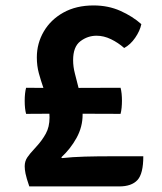

<svg xmlns="http://www.w3.org/2000/svg" viewBox="-20 -668 580 688"><path d="M85 0Q74.5 -30.5 71.5 -45.8Q68.5 -61 68.5 -72Q68.5 -90.5 78.2 -104.5Q88 -118.5 99.5 -130.5L111.5 -144Q130.5 -164.5 144 -188.8Q157.5 -213 157.5 -247Q157.5 -253.5 157 -260.5L73.5 -260Q68.5 -278.5 68.5 -306.5Q68.5 -334.5 73.5 -353.5L135.5 -353Q126.5 -379 119.2 -405.5Q112 -432 112 -462.5Q112 -512.5 136.8 -555Q161.5 -597.5 207.2 -623Q253 -648.5 315.5 -648.5Q368 -648.5 411.5 -629Q455 -609.5 486.5 -581.5Q481.5 -557.5 464.5 -532.8Q447.5 -508 425 -496Q403.5 -515 377.8 -527.5Q352 -540 326 -540Q294 -540 268 -520.2Q242 -500.5 242 -452.5Q242 -428.5 248.5 -404Q255 -379.5 261.5 -353L412 -353.5Q414.5 -344.5 415.8 -332Q417 -319.5 417 -307Q417 -295 415.8 -282Q414.5 -269 412 -260L276 -260.5Q276 -259 276 -257Q276 -213.5 254.5 -174.2Q233 -135 199.5 -104L202.5 -101.5Q239 -105.5 283.5 -106.8Q328 -108 377.5 -108H493.5Q493.5 -45.5 472.5 -22.8Q451.5 0 407 0Z"/></svg>

Font: Signika SC SemiBold
Style: Regular
Weight: 600
Designer: Anna Giedryś
Foundry: Anna Giedryś
Version: Version 2.000; ttfautohint (v1.8.3) -l 8 -r 50 -G 200 -x 9 -